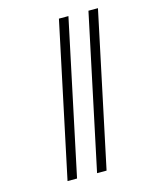

<svg xmlns="http://www.w3.org/2000/svg" viewBox="-114 -838 745 917"><g transform="rotate(-15 258.5 -380.0)"><path d="M251 0 412 -760H459L298 0ZM105 0 266 -760H313L152 0Z"/></g></svg>

Font: Noto Serif ExtraCondensed Light
Style: Italic
Weight: 300
Width: 2
Italic angle: -12°
Designer: Monotype Design Team
Foundry: Monotype Imaging Inc.
Version: Version 2.014; ttfautohint (v1.8.4.7-5d5b)